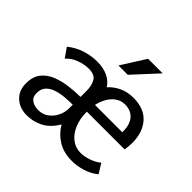

<svg xmlns="http://www.w3.org/2000/svg" viewBox="-178 -927 1135 1135"><g transform="rotate(45 389.5 -360.0)"><path d="M44 -120Q44 -177 71.5 -211Q99 -245 143 -262Q187 -279 236.5 -285Q286 -291 329 -291V-344Q329 -386 312 -415Q295 -444 246 -444Q209 -444 168.5 -429Q128 -414 103 -385L62 -444Q103 -477 152 -493Q201 -509 253 -509Q303 -509 341 -491Q379 -473 398 -441Q426 -472 465 -490.5Q504 -509 555 -509Q645 -509 691.5 -455.5Q738 -402 738 -315Q738 -301 736.5 -286.5Q735 -272 733 -256H417Q417 -196 436 -151.5Q455 -107 488 -82Q521 -57 562 -57Q594 -57 630 -69.5Q666 -82 691 -103L728 -43Q693 -15 649 -1Q605 13 560 13Q490 13 441.5 -17.5Q393 -48 365 -97Q330 -38 282 -13.5Q234 11 181 11Q122 11 83 -24Q44 -59 44 -120ZM423 -318H651Q653 -380 625 -413Q597 -446 547 -446Q513 -446 487 -427Q461 -408 445 -378.5Q429 -349 423 -318ZM129 -123Q129 -90 151.5 -74.5Q174 -59 208 -59Q244 -59 271 -79Q298 -99 313.5 -130Q329 -161 329 -194V-226Q302 -226 268 -223.5Q234 -221 202 -211.5Q170 -202 149.5 -181Q129 -160 129 -123ZM452 -733H574L434 -581H356Z"/></g></svg>

Font: Rosario Light
Style: Regular
Weight: 300
Designer: Hector Gatti
Foundry: Omnibus Type
Version: Version 1.101; ttfautohint (v1.8.1.43-b0c9)